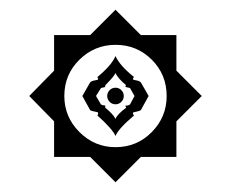

<svg xmlns="http://www.w3.org/2000/svg" viewBox="-20 -303 474 394"><path d="M394 -106 342 -54V19H269L217 71L165 19H91V-54L40 -106L91 -158V-231H165L217 -283L269 -231H342V-158ZM322 -106Q322 -150 291.5 -180.5Q261 -211 217 -211Q174 -211 143 -180.5Q112 -150 112 -106Q112 -63 143 -32Q174 -1 217 -1Q261 -1 291.5 -32Q322 -63 322 -106ZM269 -134 285 -106 269 -77Q266 -75 260.5 -74Q255 -73 253 -72Q252 -69 253.5 -68Q255 -67 255 -66Q223 -39 217 -24Q211 -38 180 -66Q180 -67 181 -68Q182 -69 181 -72Q181 -73 174.5 -74Q168 -75 165 -77L149 -106L165 -134Q168 -137 174.5 -138Q181 -139 181 -140Q182 -141 181 -142.5Q180 -144 180 -145Q209 -169 217 -188Q226 -168 255 -145Q252 -142 253 -140Q254 -139 260 -138Q266 -137 269 -134ZM256 -106 247 -122Q246 -123 242 -123.5Q238 -124 237 -126Q237 -126 238 -127Q238 -128 239 -128Q222 -142 217 -153Q214 -146 196 -128V-126Q196 -124 192 -123.5Q188 -123 187 -122L177 -106L187 -89Q189 -87 192 -87Q195 -87 196 -86V-82Q213 -68 217 -59Q221 -69 239 -82L237 -86Q238 -86 241.5 -86.5Q245 -87 247 -89ZM234 -106Q234 -113 229 -118Q224 -123 217 -123Q210 -123 205 -118Q200 -113 200 -106Q200 -99 205 -94Q210 -89 217 -89Q224 -89 229 -94Q234 -99 234 -106Z"/></svg>

Font: Katibeh
Style: Regular
Weight: 400
Designer: Arabic design by Kourosh Beigpour, Latin design by Eduardo Tunni, engineering by Lasse Fister
Version: Version 1.000